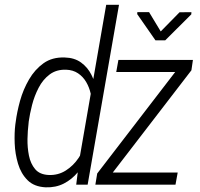

<svg xmlns="http://www.w3.org/2000/svg" viewBox="-20 -782 847 813"><path d="M315.9 -106.4 429.7 -761.7H483.9L351.1 0H302.7ZM44.9 -254.9 46.4 -265.1Q51.8 -307.6 64.9 -355.2Q78.1 -402.8 102.8 -445.3Q127.4 -487.8 164.3 -514.2Q201.2 -540.5 253.9 -538.6Q295.4 -537.6 323.2 -517.3Q351.1 -497.1 367.2 -465.1Q383.3 -433.1 389.4 -396.2Q395.5 -359.4 393.6 -324.2L374.5 -195.8Q367.2 -158.2 351.1 -120.8Q335 -83.5 309.8 -53Q284.7 -22.5 250.5 -4.9Q216.3 12.7 173.3 11.2Q124.5 8.8 96.7 -19Q68.8 -46.9 56.4 -88.6Q43.9 -130.4 42.2 -174.8Q40.5 -219.2 44.9 -254.9ZM101.6 -267.1 100.6 -255.9Q97.2 -229.5 96.4 -193.6Q95.7 -157.7 102.5 -123.3Q109.4 -88.9 128.9 -65.7Q148.4 -42.5 187 -41Q226.6 -39.6 258.8 -60.1Q291 -80.6 313 -113.5Q335 -146.5 344.2 -183.1L368.7 -334.5Q369.6 -360.4 363.8 -386.5Q357.9 -412.6 344.7 -435.1Q331.5 -457.5 310.3 -471.7Q289.1 -485.8 260.3 -486.8Q219.2 -488.3 190.4 -466.8Q161.6 -445.3 143.6 -410.4Q125.5 -375.5 115.7 -337.2Q106 -298.8 101.6 -267.1ZM732.4 -51.3 723.1 0H401.9L411.1 -51.3ZM790.5 -484.4 418 0H383.8L391.6 -47.4L761.2 -528.3H796.9ZM775.4 -528.3 765.6 -477.1H472.2L481.4 -528.3ZM611.3 -730.5 660.6 -648.9 740.2 -730 790.5 -730.5 790 -721.2 679.7 -611.3H638.2L561 -722.2L561.5 -730.5Z"/></svg>

Font: Roboto Condensed Light
Style: Italic
Weight: 300
Italic angle: -12°
Designer: Christian Robertson
Foundry: Google
Version: Version 3.0; 2020